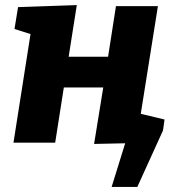

<svg xmlns="http://www.w3.org/2000/svg" viewBox="-20 -561 675 755"><path d="M33 0 100 -427 37 -447 51 -533 282 -541 250 -338H405L436 -537H601L533 -110L600 -86L587 0L350 5L386 -217H231L197 0ZM461 -131 627 -91 621 -48 520 174H419L473 0H412Z"/></svg>

Font: Bitter ExtraBold
Style: Italic
Weight: 800
Italic angle: -9°
Designer: Sol Matas, and Bitter project Authors
Foundry: Sol Matas
Version: Version 2.001